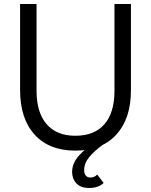

<svg xmlns="http://www.w3.org/2000/svg" viewBox="-20 -740 752 956"><path d="M355 10Q225 10 152.5 -69.5Q80 -149 80 -292V-720H162V-288Q162 -180 212 -122Q262 -64 355 -64Q450 -64 500 -121.5Q550 -179 550 -288V-720H632V-291Q632 -149 559 -69.5Q486 10 355 10ZM424 196Q382 196 360.5 173Q339 150 339 116Q339 72 375 32.5Q411 -7 466 -37L493 -20Q449 12 424 42.5Q399 73 399 108Q399 125 407.5 134.5Q416 144 430 144Q451 144 464 129L496 171Q482 184 464.5 190Q447 196 424 196Z"/></svg>

Font: Instrument Sans
Style: Regular
Weight: 400
Designer: Rodrigo Fuenzalida
Foundry: fragTYPE
Version: Version 1.000;gftools[0.9.28]